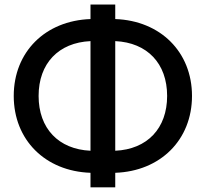

<svg xmlns="http://www.w3.org/2000/svg" viewBox="-20 -780 893 833"><path d="M372.6 -30.3V32.7H480V-30.3C675.8 -37.1 813 -172.9 813 -363.8C813 -554.7 675.8 -690.4 480 -697.3V-760.3H372.6V-697.3C176.3 -690.4 39.6 -554.7 39.6 -363.8C39.6 -172.9 176.3 -37.1 372.6 -30.3ZM480 -126V-601.6C618.7 -595.2 705.1 -504.9 705.1 -363.8C705.1 -222.7 618.7 -132.3 480 -126ZM372.6 -601.6V-126C233.9 -132.3 147.5 -222.7 147.5 -363.8C147.5 -504.9 233.9 -595.2 372.6 -601.6Z"/></svg>

Font: Inteeer Medium
Style: Regular
Weight: 500
Designer: Rasmus Andersson
Foundry: rsms
Version: Version 4.001;Glyphs 3.4 (3402)